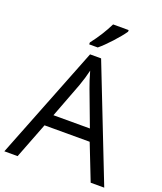

<svg xmlns="http://www.w3.org/2000/svg" viewBox="-166 -1037 965 1143"><g transform="rotate(20 316.5 -465.5)"><path d="M432.1 -301.8 349.1 -522.9Q333 -564.9 315.9 -626Q305.2 -579.1 285.2 -522.9L201.2 -301.8ZM546.9 0 458 -227.1H171.9L84 0H0L282.2 -716.8H352.1L632.8 0ZM448.7 -931.2V-920.9Q427.2 -889.2 384.8 -842.8Q342.3 -796.4 311 -771H256.8V-783.2Q313 -855.5 350.1 -931.2Z"/></g></svg>

Font: OpenSans
Style: Regular
Weight: 400
Foundry: Ascender Corporation
Version: Version 1.10